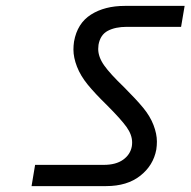

<svg xmlns="http://www.w3.org/2000/svg" viewBox="-20 -692 646 651"><path d="M87 -61 99 -133H332Q373 -133 397.5 -150.5Q422 -168 427 -196Q428 -202 428 -209Q428 -235 409 -261.5Q390 -288 342 -336Q302 -375 277.5 -405Q253 -435 241 -466Q229 -497 229 -524Q229 -537 231 -551Q242 -613 288.5 -642.5Q335 -672 403 -672H606L594 -601H410Q371 -601 345.5 -587.5Q320 -574 314 -540Q313 -533 313 -526Q313 -499 333 -470.5Q353 -442 401 -396Q442 -355 465.5 -326.5Q489 -298 500.5 -268Q512 -238 512 -212Q512 -199 510 -185Q500 -131 455.5 -96Q411 -61 340 -61Z"/></svg>

Font: Fz Poppins
Style: Italic
Weight: 400
Italic angle: -10°
Designer: Ninad Kale (Devanagari), Jonny Pinhorn (Latin)
Foundry: Indian Type Foundry
Version: Vit hóa bi Vntype.Com & FontZin.Com